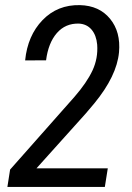

<svg xmlns="http://www.w3.org/2000/svg" viewBox="-20 -741 524 761"><path d="M395.5 0H9.3L20 -68.8L274.9 -356.9Q324.2 -413.6 346.7 -461.9Q369.1 -510.3 365.2 -564Q361.8 -601.6 342.8 -623.8Q323.7 -646 292.5 -647.5Q239.3 -648.9 205.3 -609.9Q171.4 -570.8 162.6 -502L79.6 -501.5Q89.4 -600.1 148.7 -661.4Q208 -722.7 296.9 -720.7Q373.5 -718.8 416.3 -666.5Q459 -614.3 451.7 -533.7Q442.9 -439.9 354 -331.5L319.3 -290.5L124.5 -73.7H407.2Z"/></svg>

Font: TypoPRO Roboto
Style: Italic
Weight: 400
Italic angle: -12°
Designer: Google
Version: Version 2.136; 2016